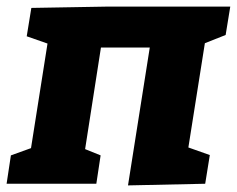

<svg xmlns="http://www.w3.org/2000/svg" viewBox="-32 -557 718 582"><path d="M356 5 422 -413H274L226 -105L273 -86L260 0H-12L1 -86L62 -108L112 -425L49 -447L63 -533L293 -537H666L652 -451L589 -426L539 -110L604 -87L590 0Z"/></svg>

Font: Bitter ExtraBold
Style: Italic
Weight: 800
Italic angle: -9°
Designer: Sol Matas, and Bitter project Authors
Foundry: Sol Matas
Version: Version 2.001